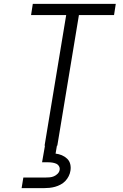

<svg xmlns="http://www.w3.org/2000/svg" viewBox="-20 -755 640 995"><path d="M211 0 323 -677H141L150 -735H580L571 -677H389L277 0ZM92 220 101 165H216Q227 165 238 164Q249 163 259.5 158.5Q270 154 278.5 145.5Q287 137 289 126Q291 115 285.5 106Q280 97 270.5 93Q261 89 250.5 87.5Q240 86 229 86H198L213 0H275L268 41Q285 43 300.5 49.5Q316 56 328 67.5Q340 79 344 95.5Q348 112 345 130Q343 144 336 158Q329 172 318.5 183Q308 194 294 201.5Q280 209 265.5 213Q251 217 236 218.5Q221 220 207 220Z"/></svg>

Font: Iosevka Light Extended
Style: Italic
Weight: 300
Width: 7
Italic angle: -9°
Monospace: yes
Designer: Belleve Invis
Foundry: Belleve Invis
Version: Version 32.5.0; ttfautohint (v1.8.4)